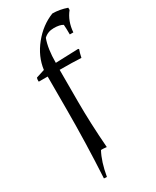

<svg xmlns="http://www.w3.org/2000/svg" viewBox="-229 -774 844 1036"><g transform="rotate(-30 192.5 -255.5)"><path d="M177 -428V-230Q177 -96 189 60Q175 58 166.5 58Q158 58 154 58Q124 113 109 200L91 199Q103 -17 103 -230V-429H49L47 -431Q47 -447 50 -453Q63 -458 103 -470Q113 -548 167 -615Q221 -682 295 -711Q339 -711 385 -695V-681Q347 -634 342 -566H320Q320 -605 318 -627Q299 -639 261.5 -639Q224 -639 199 -615Q178 -559 178 -471L320 -476L324 -472Q317 -454 311 -425Q260 -428 177 -428Z"/></g></svg>

Font: Almendra
Style: Regular
Weight: 400
Designer: Ana Sanfelippo
Foundry: Ana Sanfelippo
Version: Version 1.004